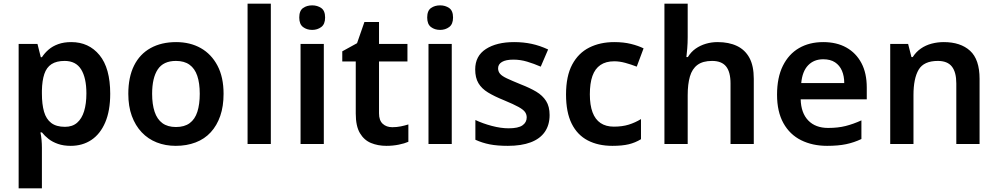

<svg xmlns="http://www.w3.org/2000/svg" viewBox="-20 -780 5403 1040"><path d="M366 -552Q461 -552 519 -481.5Q577 -411 577 -272Q577 -180 550 -117Q523 -54 475 -22Q427 10 363 10Q324 10 294 -0.5Q264 -11 243 -27.5Q222 -44 207 -63H199Q203 -45 205 -22.5Q207 0 207 20V240H81V-542H183L201 -470H207Q222 -493 243.5 -511.5Q265 -530 295.5 -541Q326 -552 366 -552ZM330 -450Q286 -450 259 -432.5Q232 -415 220 -379Q208 -343 207 -289V-273Q207 -215 218.5 -175Q230 -135 257.5 -114Q285 -93 332 -93Q372 -93 397.5 -115Q423 -137 435.5 -177.5Q448 -218 448 -274Q448 -358 419.5 -404Q391 -450 330 -450Z M1191 -272Q1191 -204 1173 -152Q1155 -100 1121.5 -63.5Q1088 -27 1039.5 -8.5Q991 10 932 10Q876 10 829 -8.5Q782 -27 747.5 -63.5Q713 -100 694 -152Q675 -204 675 -272Q675 -362 706 -424.5Q737 -487 795.5 -519.5Q854 -552 934 -552Q1010 -552 1067.5 -519.5Q1125 -487 1158 -424.5Q1191 -362 1191 -272ZM804 -272Q804 -215 817.5 -174.5Q831 -134 859.5 -113Q888 -92 933 -92Q979 -92 1007.5 -113Q1036 -134 1049 -174.5Q1062 -215 1062 -272Q1062 -330 1048.5 -369.5Q1035 -409 1006.5 -429.5Q978 -450 933 -450Q865 -450 834.5 -404Q804 -358 804 -272Z M1447 0H1321V-760H1447Z M1734 -542V0H1608V-542ZM1671 -751Q1699 -751 1720 -736.5Q1741 -722 1741 -685Q1741 -649 1720 -633.5Q1699 -618 1671 -618Q1642 -618 1621.5 -633.5Q1601 -649 1601 -685Q1601 -722 1621.5 -736.5Q1642 -751 1671 -751Z M2105 -91Q2129 -91 2151 -95.5Q2173 -100 2192 -106V-12Q2172 -3 2140 3.5Q2108 10 2073 10Q2027 10 1989.5 -5.5Q1952 -21 1929.5 -59Q1907 -97 1907 -165V-447H1834V-502L1914 -546L1954 -661H2033V-542H2187V-447H2033V-166Q2033 -128 2053 -109.5Q2073 -91 2105 -91Z M2427 -542V0H2301V-542ZM2364 -751Q2392 -751 2413 -736.5Q2434 -722 2434 -685Q2434 -649 2413 -633.5Q2392 -618 2364 -618Q2335 -618 2314.5 -633.5Q2294 -649 2294 -685Q2294 -722 2314.5 -736.5Q2335 -751 2364 -751Z M2957 -157Q2957 -103 2931 -65.5Q2905 -28 2854.5 -9Q2804 10 2731 10Q2674 10 2633 2Q2592 -6 2555 -23V-130Q2595 -111 2644 -98Q2693 -85 2735 -85Q2787 -85 2810 -101Q2833 -117 2833 -144Q2833 -160 2824 -173Q2815 -186 2789 -200.5Q2763 -215 2710 -237Q2658 -258 2623.5 -279Q2589 -300 2571.5 -329.5Q2554 -359 2554 -404Q2554 -477 2612 -514.5Q2670 -552 2765 -552Q2815 -552 2859.5 -542.5Q2904 -533 2949 -512L2909 -419Q2872 -435 2835.5 -446Q2799 -457 2761 -457Q2720 -457 2699 -444.5Q2678 -432 2678 -410Q2678 -393 2688.5 -380.5Q2699 -368 2725.5 -355.5Q2752 -343 2801 -323Q2850 -304 2884.5 -283.5Q2919 -263 2938 -233Q2957 -203 2957 -157Z M3297 10Q3220 10 3163.5 -19.5Q3107 -49 3076.5 -110.5Q3046 -172 3046 -268Q3046 -368 3079.5 -430.5Q3113 -493 3172 -522.5Q3231 -552 3307 -552Q3358 -552 3398 -542Q3438 -532 3466 -518L3429 -419Q3398 -431 3367 -439.5Q3336 -448 3307 -448Q3262 -448 3232.5 -428Q3203 -408 3189 -368.5Q3175 -329 3175 -269Q3175 -211 3189.5 -172Q3204 -133 3233 -113.5Q3262 -94 3305 -94Q3351 -94 3386 -105Q3421 -116 3452 -135V-26Q3421 -7 3385.5 1.5Q3350 10 3297 10Z M3705 -579Q3705 -547 3702.5 -516.5Q3700 -486 3698 -471H3706Q3723 -499 3748 -516.5Q3773 -534 3803.5 -543Q3834 -552 3867 -552Q3928 -552 3972 -531Q4016 -510 4039.5 -466.5Q4063 -423 4063 -353V0H3937V-328Q3937 -390 3913 -420Q3889 -450 3837 -450Q3787 -450 3758 -428.5Q3729 -407 3717 -365.5Q3705 -324 3705 -264V0H3579V-760H3705Z M4439 -552Q4512 -552 4564.5 -522.5Q4617 -493 4646 -438.5Q4675 -384 4675 -306V-242H4317Q4319 -168 4358 -127.5Q4397 -87 4466 -87Q4519 -87 4560.5 -97.5Q4602 -108 4646 -128V-27Q4606 -8 4563 1Q4520 10 4460 10Q4381 10 4319.5 -20.5Q4258 -51 4223.5 -113Q4189 -175 4189 -267Q4189 -360 4220.5 -423.5Q4252 -487 4308 -519.5Q4364 -552 4439 -552ZM4439 -459Q4389 -459 4357.5 -426.5Q4326 -394 4320 -330H4553Q4553 -368 4540.5 -397Q4528 -426 4503 -442.5Q4478 -459 4439 -459Z M5092 -552Q5183 -552 5234.5 -505Q5286 -458 5286 -353V0H5160V-328Q5160 -389 5136 -419.5Q5112 -450 5060 -450Q4984 -450 4956 -402.5Q4928 -355 4928 -265V0H4802V-542H4899L4917 -471H4924Q4942 -499 4968 -517Q4994 -535 5026 -543.5Q5058 -552 5092 -552Z"/></svg>

Font: Noto Sans Devanagari SemiBold
Style: Regular
Weight: 600
Version: Version 2.003